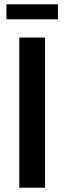

<svg xmlns="http://www.w3.org/2000/svg" viewBox="-20 -875 300 895"><path d="M70 0V-700H190V0ZM10 -785V-855H250V-785Z"/></svg>

Font: Cuprum
Style: Regular
Weight: 400
Designer: Jovanny Lemonad
Foundry: Jovanny Lemonad
Version: Version 3.000